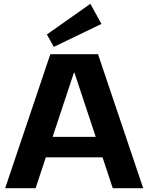

<svg xmlns="http://www.w3.org/2000/svg" viewBox="-20 -983 775 1003"><path d="M243 -700H492L728 0H569L369 -603H366L166 0H7ZM190 -268H545V-161H190ZM510 -858 261 -738 225 -803 452 -963Z"/></svg>

Font: Pathway Extreme 72pt
Style: Bold
Weight: 700
Designer: Eduardo Rodriguez Tunni
Foundry: Eduardo Rodriguez Tunni
Version: Version 1.001;gftools[0.9.26]